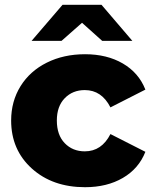

<svg xmlns="http://www.w3.org/2000/svg" viewBox="-20 -779 643 808"><path d="M337.9 8.8Q201.2 8.8 114 -69.8Q26.9 -148.4 26.9 -272Q26.9 -352.5 66.4 -416.3Q106 -480 177 -515.4Q248 -550.8 337.9 -550.8Q430.2 -550.8 497.1 -511.7Q564 -472.7 591.8 -401.9L444.8 -327.1Q407.7 -399.9 336.9 -399.9Q285.6 -399.9 252.4 -365.7Q219.2 -331.5 219.2 -272Q219.2 -210.9 252.4 -176.5Q285.6 -142.1 336.9 -142.1Q407.7 -142.1 444.8 -214.8L591.8 -140.1Q564 -69.3 497.1 -30.3Q430.2 8.8 337.9 8.8ZM112.8 -606.9 243.2 -758.8H407.2L537.1 -606.9H410.2L325.2 -683.1L238.8 -606.9Z"/></svg>

Font: Montserrat ExtraBold
Style: Regular
Weight: 800
Designer: Julieta Ulanovsky
Foundry: Julieta Ulanovsky
Version: Version 9.000